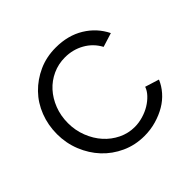

<svg xmlns="http://www.w3.org/2000/svg" viewBox="-139 -673 827 827"><g transform="rotate(-45 274.5 -260.0)"><path d="M300 10Q244 10 196 -12Q148 -34 113.5 -71Q79 -108 59 -157.5Q39 -207 39 -262Q39 -317 58 -366Q77 -415 112 -451Q147 -487 194.5 -508.5Q242 -530 299 -530Q373 -530 428 -496.5Q483 -463 511 -406L447 -386Q425 -427 385 -449.5Q345 -472 297 -472Q257 -472 222 -456Q187 -440 161.5 -412Q136 -384 121 -345.5Q106 -307 106 -262Q106 -218 121.5 -178.5Q137 -139 163 -110Q189 -81 224 -64Q259 -47 298 -47Q323 -47 348.5 -54.5Q374 -62 394.5 -74.5Q415 -87 430.5 -103.5Q446 -120 452 -138L516 -118Q505 -91 484 -67Q463 -43 435 -26.5Q407 -10 372.5 0Q338 10 300 10Z"/></g></svg>

Font: Rising Sun Light
Style: Regular
Weight: 300
Designer: Matt McInerney, Pablo Impallari, Rodrigo Fuenzalida (Raleway font), Stephen Hutchings (Greek), Cristiano Sobral (main ch
Foundry: The Rising Sun Project Authors
Version: Version 4.327; ttfautohint (v1.8.4.7-5d5b-dirty)